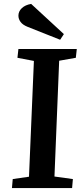

<svg xmlns="http://www.w3.org/2000/svg" viewBox="-20 -960 424 980"><path d="M153 -649 69 -665 74 -710H372L367 -665L282 -650L258 -59L352 -46L348 0H41L45 -46L128 -58ZM306 -786 287 -757 121 -823Q96 -833 85 -848Q74 -863 74 -880Q74 -902 91.5 -918.5Q109 -935 139 -940Z"/></svg>

Font: Literata 36pt SemiBold
Style: Italic
Weight: 600
Italic angle: -2°
Designer: Latin by Veronika Burian and Jose Scaglione. Greek by Irene Vlachou. Cyrillic by Vera Evstafieva
Foundry: TypeTogether
Version: Version 3.002